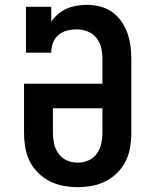

<svg xmlns="http://www.w3.org/2000/svg" viewBox="-20 -763 640 791"><path d="M300 8Q270 8 240.5 2.5Q211 -3 184.5 -16.5Q158 -30 136.5 -51.5Q115 -73 102 -99.5Q89 -126 84 -156Q79 -186 79 -215V-418H402V-520Q402 -543 397 -565.5Q392 -588 377.5 -606.5Q363 -625 341 -633.5Q319 -642 296 -642Q276 -642 256 -637Q236 -632 220.5 -618.5Q205 -605 198 -585.5Q191 -566 191 -546H87V-735H191V-674Q203 -691 219.5 -705Q236 -719 255.5 -727.5Q275 -736 296.5 -739.5Q318 -743 339 -743Q366 -743 393 -736Q420 -729 442 -713.5Q464 -698 480 -675Q496 -652 505 -626.5Q514 -601 517.5 -574Q521 -547 521 -520V-215Q521 -186 516 -156Q511 -126 498 -99.5Q485 -73 463.5 -51.5Q442 -30 415.5 -16.5Q389 -3 359.5 2.5Q330 8 300 8ZM300 -93Q323 -93 344 -102Q365 -111 378.5 -129.5Q392 -148 397 -170.5Q402 -193 402 -215V-317H198V-215Q198 -193 203 -170.5Q208 -148 221.5 -129.5Q235 -111 256 -102Q277 -93 300 -93Z"/></svg>

Font: Iosevka HT Extended
Style: Bold
Weight: 700
Width: 7
Monospace: yes
Designer: Belleve Invis
Foundry: Belleve Invis
Version: Version 32.3.0; ttfautohint (v1.8.4)